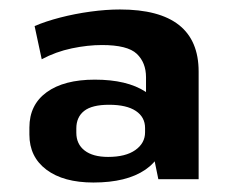

<svg xmlns="http://www.w3.org/2000/svg" viewBox="-20 -738 492 405"><path d="M288 -487V-575Q288 -606 268.5 -624.5Q249 -643 195 -643Q165 -643 131.5 -636Q98 -629 68 -613L53 -683Q76 -693 107 -701Q138 -709 171 -713.5Q204 -718 233 -718Q399 -718 399 -587V-360H314ZM177 -353Q114 -353 78 -380Q42 -407 42 -454V-469Q42 -517 78.5 -543.5Q115 -570 180 -570Q248 -570 287 -544.5Q326 -519 326 -471V-455Q326 -407 286.5 -380Q247 -353 177 -353ZM208 -407Q245 -407 265.5 -421.5Q286 -436 286 -459V-468Q286 -491 266.5 -504Q247 -517 210 -517Q174 -517 157.5 -504Q141 -491 141 -467V-458Q141 -434 158.5 -420.5Q176 -407 208 -407Z"/></svg>

Font: Pathway Extreme
Style: Bold
Weight: 700
Designer: Eduardo Rodriguez Tunni
Foundry: Eduardo Rodriguez Tunni
Version: Version 1.001;gftools[0.9.26]